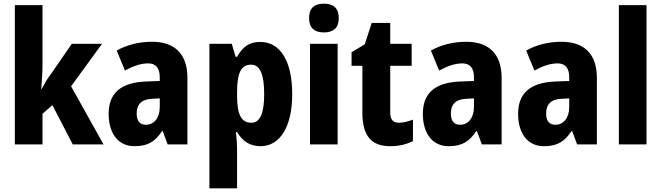

<svg xmlns="http://www.w3.org/2000/svg" viewBox="-20 -788 3610 1048"><path d="M212 -440V-760H61V0H212V-167L266 -214L377 0H545L368 -317L537 -549H372L256 -381C238 -358 224 -333 207 -302H205C209 -348 212 -392 212 -440Z M810 -560C738 -560 672 -543 617 -512L662 -403C710 -429 750 -442 789 -442C831 -442 852 -416 852 -366V-346L774 -343C643 -337 573 -283 573 -166C573 -67 620 10 714 10C788 10 827 -16 865 -73H868L895 0H1003V-363C1003 -495 932 -560 810 -560ZM813 -249 852 -251V-203C852 -144 820 -107 777 -107C745 -107 726 -125 726 -169C726 -218 752 -247 813 -249Z M1401 -559C1344 -559 1307 -537 1274 -478H1266L1245 -549H1123V240H1274V24C1274 2 1272 -27 1268 -67H1274C1303 -18 1344 10 1402 10C1507 10 1575 -94 1575 -274C1575 -456 1509 -559 1401 -559ZM1351 -435C1399 -435 1422 -383 1422 -274C1422 -169 1399 -118 1352 -118C1296 -118 1274 -165 1274 -264V-289C1275 -391 1296 -435 1351 -435Z M1748 -768C1696 -768 1667 -744 1667 -689C1667 -635 1697 -611 1748 -611C1799 -611 1829 -635 1829 -689C1829 -743 1801 -768 1748 -768ZM1823 -549H1672V0H1823Z M2157 -118C2125 -118 2110 -136 2110 -174V-429H2227V-549H2110V-663H2009L1971 -546L1899 -503V-429H1958V-173C1958 -44 2009 10 2110 10C2159 10 2201 -1 2234 -18V-135C2206 -124 2181 -118 2157 -118Z M2525 -560C2453 -560 2387 -543 2332 -512L2377 -403C2425 -429 2465 -442 2504 -442C2546 -442 2567 -416 2567 -366V-346L2489 -343C2358 -337 2288 -283 2288 -166C2288 -67 2335 10 2429 10C2503 10 2542 -16 2580 -73H2583L2610 0H2718V-363C2718 -495 2647 -560 2525 -560ZM2528 -249 2567 -251V-203C2567 -144 2535 -107 2492 -107C2460 -107 2441 -125 2441 -169C2441 -218 2467 -247 2528 -249Z M3045 -560C2973 -560 2907 -543 2852 -512L2897 -403C2945 -429 2985 -442 3024 -442C3066 -442 3087 -416 3087 -366V-346L3009 -343C2878 -337 2808 -283 2808 -166C2808 -67 2855 10 2949 10C3023 10 3062 -16 3100 -73H3103L3130 0H3238V-363C3238 -495 3167 -560 3045 -560ZM3048 -249 3087 -251V-203C3087 -144 3055 -107 3012 -107C2980 -107 2961 -125 2961 -169C2961 -218 2987 -247 3048 -249Z M3509 0V-760H3358V0Z"/></svg>

Font: Noto Sans Gujarati Condensed ExtraBold
Style: Regular
Weight: 800
Width: 3
Designer: Jelle Bosma - Monotype Design Team, Universal Thirst
Foundry: Monotype Imaging Inc.
Version: Version 2.106